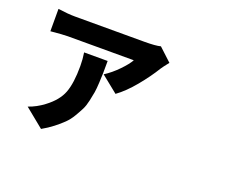

<svg xmlns="http://www.w3.org/2000/svg" viewBox="-123 -1024 1746 1348"><g transform="rotate(20 750.0 -350.0)"><path d="M379.9 -541H555.7Q555.7 -536.1 555.7 -527.3Q555.7 -476.6 555.2 -450.7Q554.7 -424.8 552.2 -377.9Q549.8 -331.1 545.4 -304.2Q541 -277.3 531.7 -235.8Q522.5 -194.3 508.8 -167.5Q495.1 -140.6 474.1 -105Q453.1 -69.3 425.8 -42.5Q398.4 -15.6 361.3 13.2Q324.2 42 279.3 67.4L137.7 -47.9Q198.2 -68.4 252 -109.4Q333 -169.9 360.4 -241.7Q387.7 -313.5 387.7 -441.4Q387.7 -493.2 379.9 -541ZM872.1 -765.6 967.8 -676.8Q932.6 -632.8 922.9 -617.2Q878.9 -544.9 814 -466.3Q749 -387.7 686.5 -342.8L561.5 -443.4Q613.3 -476.6 660.6 -525.4Q708 -574.2 726.6 -608.4H233.4Q199.2 -608.4 106.4 -599.6V-766.6Q181.6 -755.9 233.4 -755.9H752Q835.9 -755.9 872.1 -765.6Z"/></g></svg>

Font: Bpmf Zihi Sans Heavy
Style: Heavy
Weight: 900
Foundry: But Ko
Version: Version 1.320